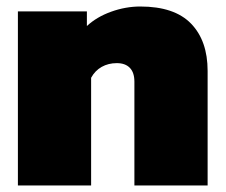

<svg xmlns="http://www.w3.org/2000/svg" viewBox="-20 -570 693 590"><path d="M35 -535H247V-490Q277 -518 321.5 -534Q366 -550 411 -550Q516 -550 567 -497.5Q618 -445 618 -352V0H393V-319Q393 -347 379 -361.5Q365 -376 339 -376Q313 -376 292.5 -364.5Q272 -353 260 -331V0H35Z"/></svg>

Font: Prompt Black
Style: Regular
Weight: 900
Designer: Katatrad Team
Foundry: CadsonDemak
Version: Version 1.001